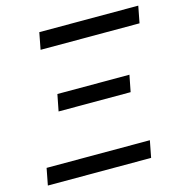

<svg xmlns="http://www.w3.org/2000/svg" viewBox="-100 -750 800 841"><g transform="rotate(-15 300.5 -329.5)"><path d="M137.7 -582.5 152.3 -658.7H601.1L586.4 -582.5ZM14.6 0 29.3 -76.2H497.6L482.9 0ZM485.4 -376.5 470.7 -301.3H144L158.7 -376.5Z"/></g></svg>

Font: Cousine
Style: Italic
Weight: 400
Italic angle: -12°
Monospace: yes
Designer: Steve Matteson
Foundry: Monotype Imaging Inc.
Version: Version 1.21